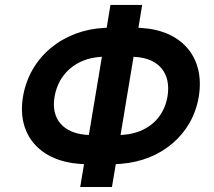

<svg xmlns="http://www.w3.org/2000/svg" viewBox="-20 -747 856 767"><path d="M547.9 -727.3H421.2L406.2 -636L397.4 -635.7C233 -627.8 98 -520.6 71.7 -359.7C46.5 -206.7 140.6 -103.7 297.9 -92.3L315.7 -91.3L300.4 0H427.2L442.5 -91.3L463.8 -92.7C623.2 -104.8 748.9 -208.5 774.1 -361.2C800.1 -521 703.1 -626.8 543.3 -635.3L533 -636ZM197.8 -359.7C213.8 -455.3 286.6 -512.8 378.6 -519.5L387.1 -520.2L334.9 -207.7L321 -208.8C234 -216.6 182.9 -270.6 197.8 -359.7ZM461.6 -207.7 513.5 -520.2 524.9 -519.2C612.2 -512.8 664.8 -456.3 649.1 -361.2C633.9 -271.7 566.1 -216.3 475.5 -208.8Z"/></svg>

Font: Margiela Sans Semi Bold
Style: Italic
Weight: 600
Italic angle: -9.39999°
Designer: Stefan Endress, Andreas Faust
Version: Version 1.100;FEAKit 1.0